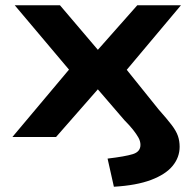

<svg xmlns="http://www.w3.org/2000/svg" viewBox="-20 -521 744 730"><path d="M413 189 389 82Q456 74 485 65Q514 56 514 30Q514 16 506.5 2.5Q499 -11 486 -27.5Q473 -44 453 -64L348 -186H356L193 0H27L274 -294L278 -214L36 -501H208L356 -327H348L502 -501H668L427 -214L431 -294L583 -105Q615 -69 632.5 -46Q650 -23 656.5 -4Q663 15 663 37Q663 77 636.5 109.5Q610 142 554.5 163Q499 184 413 189Z"/></svg>

Font: Nunito Sans 7pt Expanded
Style: Bold
Weight: 700
Width: 7
Designer: Vernon Adams
Foundry: Vernon Adams
Version: Version 3.101;gftools[0.9.27]